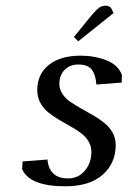

<svg xmlns="http://www.w3.org/2000/svg" viewBox="-20 -651 451 679"><path d="M58.1 -53.2 60.1 -80.1 147.9 -86.9Q150.4 -55.7 168.2 -37.8Q186 -20 221.2 -20Q256.8 -20 280 -47.4Q303.2 -74.7 303.2 -113.8Q303.2 -134.3 292.7 -151.6Q282.2 -168.9 265.4 -181.2Q248.5 -193.4 228 -204.8Q207.5 -216.3 187 -228.5Q166.5 -240.7 149.7 -254.4Q132.8 -268.1 122.3 -288.1Q111.8 -308.1 111.8 -332Q111.8 -389.2 152.8 -421.6Q193.8 -454.1 265.1 -454.1Q314.9 -454.1 356.4 -437.7Q397.9 -421.4 411.1 -386.2L410.2 -358.9L320.8 -352.1Q318.4 -386.7 304.4 -404.8Q290.5 -422.9 256.8 -422.9Q228 -422.9 209 -404.3Q189.9 -385.7 189.9 -354Q189.9 -335 200.9 -318.6Q211.9 -302.2 229.5 -290.3Q247.1 -278.3 268.3 -266.6Q289.6 -254.9 310.8 -242.4Q332 -230 349.6 -215.8Q367.2 -201.7 378.2 -181.9Q389.2 -162.1 389.2 -138.2Q389.2 -73.7 343 -33Q296.9 7.8 210.9 7.8Q84.5 7.8 58.1 -53.2ZM241.2 -520 304.2 -597.2Q320.3 -616.2 330.3 -623.5Q340.3 -630.9 354 -630.9Q358.4 -630.9 362.8 -629.2Q367.2 -627.4 369.6 -626L372.1 -624L381.8 -605L256.8 -504.9Z"/></svg>

Font: Dehuti Alt
Style: Bold-Italic
Weight: 700
Version: Version 1.2